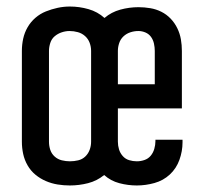

<svg xmlns="http://www.w3.org/2000/svg" viewBox="-20 -560 640 588"><path d="M194 8Q175 8 156.5 5Q138 2 120.5 -5.5Q103 -13 88.5 -25Q74 -37 64.5 -53.5Q55 -70 51 -88.5Q47 -107 47 -126V-404Q47 -423 51 -441.5Q55 -460 64.5 -476.5Q74 -493 88.5 -505.5Q103 -518 120.5 -525Q138 -532 156.5 -536Q175 -540 194 -540Q223 -540 251 -532Q279 -524 300 -505Q321 -523 348.5 -530.5Q376 -538 404 -538Q422 -538 440 -535Q458 -532 474 -524Q490 -516 502.5 -503Q515 -490 523 -473.5Q531 -457 534 -439.5Q537 -422 537 -404V-228H341V-126Q341 -114 344.5 -102.5Q348 -91 356 -82Q364 -73 375.5 -69.5Q387 -66 399 -66Q411 -66 422.5 -70Q434 -74 441.5 -83Q449 -92 452.5 -104Q456 -116 456 -128Q456 -129 456 -130Q456 -131 456 -132H539Q539 -130 539 -128Q539 -126 539 -124Q539 -97 529.5 -70.5Q520 -44 500 -25.5Q480 -7 453 0.5Q426 8 399 8Q372 8 345.5 1Q319 -6 299 -24Q277 -6 249.5 1Q222 8 194 8ZM341 -302H454V-404Q454 -415 451.5 -426.5Q449 -438 442.5 -447Q436 -456 425.5 -460.5Q415 -465 404 -465Q391 -465 379 -461Q367 -457 358 -448.5Q349 -440 345 -428Q341 -416 341 -404ZM194 -66Q207 -66 219.5 -69Q232 -72 241 -80.5Q250 -89 254.5 -101Q259 -113 259 -126V-404Q259 -417 254.5 -429Q250 -441 240.5 -449.5Q231 -458 218.5 -461.5Q206 -465 193 -465Q181 -465 169 -461Q157 -457 147.5 -449Q138 -441 134 -428.5Q130 -416 130 -404V-126Q130 -113 134 -101Q138 -89 147.5 -80.5Q157 -72 169.5 -69Q182 -66 194 -66Z"/></svg>

Font: Iosevka Mono
Style: Regular
Weight: 400
Designer: Belleve Invis
Foundry: Belleve Invis
Version: Version 11.1.1